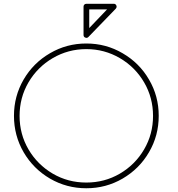

<svg xmlns="http://www.w3.org/2000/svg" viewBox="-20 -984 946 1020"><path d="M105.5 -175.3C140.1 -116.2 186.5 -69.8 245.6 -35.2C304.7 -1 368.7 16.1 438.5 16.1C508.3 16.1 572.3 -1 631.3 -35.2C690.4 -69.8 737.3 -116.2 771.5 -175.3C806.2 -234.4 823.2 -298.8 823.2 -368.7C823.2 -438.5 806.2 -502.4 771.5 -561.5C737.3 -620.6 690.4 -667 631.3 -701.2C572.3 -735.8 508.3 -752.9 438.5 -752.9C368.7 -752.9 304.7 -735.8 245.6 -701.2C186.5 -667 140.1 -620.6 105.5 -561.5C71.3 -502.4 54.2 -438.5 54.2 -368.7C54.2 -298.8 71.3 -234.4 105.5 -175.3ZM131.3 -546.4C163.1 -600.6 206.1 -643.6 260.3 -675.3C314.5 -707 374 -723.1 438.5 -723.1C502.9 -723.1 562.5 -707 616.7 -675.3C670.9 -643.6 713.9 -600.6 745.6 -546.4C777.3 -492.2 793 -432.6 793 -368.2C793 -304.2 777.3 -244.6 745.6 -190.4C713.9 -136.2 670.9 -93.3 616.7 -61.5C562.5 -29.8 502.9 -14.2 438.5 -14.2C374 -14.2 314.5 -29.8 260.3 -61.5C206.1 -93.3 163.1 -136.2 131.3 -190.4C99.6 -244.6 84 -304.2 84 -368.2C84 -432.6 99.6 -492.2 131.3 -546.4ZM423.8 -797.9C423.8 -791.5 426.8 -786.6 433.1 -784.2C435.5 -783.2 437.5 -782.7 439.5 -782.7C442.9 -782.7 446.3 -784.2 449.2 -787.1L595.2 -938C598.1 -941.4 599.6 -945.3 599.6 -948.7C599.6 -950.7 599.1 -952.6 598.1 -955.1C595.2 -960.9 590.8 -963.9 585 -963.9H439C429.7 -963.9 423.8 -957 423.8 -949.2ZM454.1 -934.1H548.8L454.1 -835Z"/></svg>

Font: Nemoy
Style: Light
Weight: 300
Designer: BSozoo
Foundry: BSozoo
Version: Version 001.000